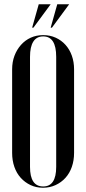

<svg xmlns="http://www.w3.org/2000/svg" viewBox="-20 -873 405 902"><path d="M37 -547Q37 -582 48 -611Q59 -640 78.5 -662Q98 -684 124.5 -696Q151 -708 183 -708Q215 -708 241.5 -696Q268 -684 287.5 -662.5Q307 -641 317.5 -611.5Q328 -582 328 -547V-155Q328 -119 317.5 -89Q307 -59 287.5 -37.5Q268 -16 241 -3.5Q214 9 182 9Q150 9 123.5 -3.5Q97 -16 77.5 -37.5Q58 -59 47.5 -89Q37 -119 37 -155ZM121 -89Q121 3 183 3Q244 3 244 -89V-606Q244 -702 183 -702Q152 -702 136.5 -677.5Q121 -653 121 -606ZM218 -743 249 -853H305L224 -743ZM131 -743 162 -853H218L137 -743Z"/></svg>

Font: Moniqa SemBd Narrow Display
Style: Regular
Weight: 600
Width: 4
Designer: Rajesh Rajput
Foundry: Rajesh Rajput
Version: Version 1.000